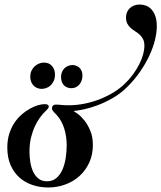

<svg xmlns="http://www.w3.org/2000/svg" viewBox="-20 -998 711 846"><path d="M176.8 -539.1Q194.8 -539.1 194.8 -528.8Q194.8 -523.4 190.9 -519Q187 -514.6 180.2 -507.8Q169.4 -497.6 157.2 -481.4Q145 -465.3 134.5 -443.1Q124 -420.9 116.9 -392.6Q109.9 -364.3 109.9 -329.1Q109.9 -308.6 113.3 -285.6Q116.7 -262.7 125.2 -243.4Q133.8 -224.1 148.7 -211.7Q163.6 -199.2 187 -199.2Q212.4 -199.2 229.2 -214.1Q246.1 -229 255.9 -252.2Q265.6 -275.4 269.8 -303.5Q273.9 -331.5 273.9 -357.9Q273.9 -396 263.4 -430.4Q252.9 -464.8 231.9 -488.8Q229 -492.7 225.1 -496.3Q221.2 -500 217.5 -503.9Q213.9 -507.8 211.4 -512Q209 -516.1 209 -521Q209 -528.3 213.6 -532.7Q218.3 -537.1 226.1 -537.1Q237.3 -537.1 250.2 -535.6Q263.2 -534.2 282.2 -534.2Q318.4 -534.2 354 -541.5Q389.6 -548.8 421.9 -561.8Q454.1 -574.7 481.7 -591.8Q509.3 -608.9 529.8 -628.9Q550.3 -648.4 566.2 -670.4Q582 -692.4 593.3 -714.4Q604.5 -736.3 610.4 -757.3Q616.2 -778.3 616.2 -796.9Q616.2 -814.5 610.1 -825.9Q604 -837.4 595.2 -845.5Q586.4 -853.5 575.7 -860.1Q564.9 -866.7 556.2 -874.5Q547.4 -882.3 541.3 -893.3Q535.2 -904.3 535.2 -920.9Q535.2 -945.8 552 -961.9Q568.8 -978 596.2 -978Q609.4 -978 622.6 -973.4Q635.7 -968.8 646.5 -957.5Q657.2 -946.3 664.1 -927.7Q670.9 -909.2 670.9 -881.8Q670.9 -854.5 662.8 -821.8Q654.8 -789.1 638.7 -754.2Q622.6 -719.2 598.6 -684.1Q574.7 -648.9 543 -617.2Q511.2 -585.4 475.8 -565.4Q440.4 -545.4 407.2 -533.2Q374 -521 346.7 -515.6Q319.3 -510.3 304.2 -508.8Q309.6 -505.9 323.5 -495.6Q337.4 -485.4 352.1 -467Q366.7 -448.7 377.9 -421.9Q389.2 -395 389.2 -358.9Q389.2 -316.4 373.3 -281.7Q357.4 -247.1 330.6 -222.7Q303.7 -198.2 267.8 -185.1Q231.9 -171.9 191.9 -171.9Q155.8 -171.9 123 -182.9Q90.3 -193.8 65.7 -215.8Q41 -237.8 26.6 -270.8Q12.2 -303.7 12.2 -348.1Q12.2 -381.3 20.8 -408.4Q29.3 -435.5 43.5 -456.8Q57.6 -478 75.4 -493.4Q93.3 -508.8 111.6 -519Q129.9 -529.3 147 -534.2Q164.1 -539.1 176.8 -539.1ZM173.3 -722.2Q196.8 -722.2 209.5 -706.8Q222.2 -691.4 222.2 -670.4Q222.2 -653.3 216.8 -641.4Q211.4 -629.4 202.9 -621.6Q194.3 -613.8 183.8 -610.1Q173.3 -606.4 163.1 -606.4Q153.8 -606.4 144.8 -609.9Q135.7 -613.3 128.9 -619.9Q122.1 -626.5 117.7 -636.7Q113.3 -647 113.3 -660.2Q113.3 -673.8 118.2 -685.1Q123 -696.3 131.6 -704.6Q140.1 -712.9 150.9 -717.5Q161.6 -722.2 173.3 -722.2ZM299.3 -711.4Q307.1 -711.4 314.9 -708.7Q322.8 -706.1 329.1 -700.4Q335.4 -694.8 339.4 -686Q343.3 -677.2 343.3 -665.5Q343.3 -653.3 339.6 -643.1Q335.9 -632.8 329.3 -625.2Q322.8 -617.7 314 -613.5Q305.2 -609.4 294.9 -609.4Q286.1 -609.4 278.1 -612.1Q270 -614.7 263.4 -620.6Q256.8 -626.5 252.9 -636Q249 -645.5 249 -659.2Q249 -671.4 253.2 -680.9Q257.3 -690.4 264.2 -697.3Q271 -704.1 280.3 -707.8Q289.6 -711.4 299.3 -711.4Z"/></svg>

Font: Henny Penny
Style: Regular
Weight: 400
Version: Version 1.001